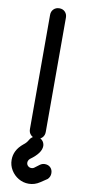

<svg xmlns="http://www.w3.org/2000/svg" viewBox="-112 -822 520 1134"><g transform="rotate(10 147.5 -255.0)"><path d="M148 0Q127 0 113.5 -13.5Q100 -27 100 -48V-733Q100 -754 113.5 -767.5Q127 -781 148 -781Q169 -781 182 -767.5Q195 -754 195 -733V-48Q195 -27 182 -13.5Q169 0 148 0ZM148 271Q115 271 87 254.5Q59 238 42 210Q25 182 25 149Q25 91 76 49Q88 40 95 31.5Q102 23 106 15Q120 -10 148 -10Q167 -10 180.5 3Q194 16 195 36Q195 58 179 80Q163 102 131 125Q125 130 122 136.5Q119 143 119 149Q119 161 127.5 169Q136 177 148 177Q152 177 156 176Q160 175 163 173L195 149Q208 140 223 140Q244 140 257 153Q270 166 270 187Q270 209 254 224L215 250Q184 271 148 271Z"/></g></svg>

Font: Comfortaa SemiBold
Style: Regular
Weight: 600
Designer: Johan Aakerlund
Foundry: Johan Aakerlund
Version: Version 3.104; ttfautohint (v1.8.1.43-b0c9)